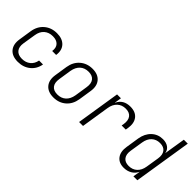

<svg xmlns="http://www.w3.org/2000/svg" viewBox="62 -1498 2277 2277"><g transform="rotate(45 1200.0 -360.0)"><path d="M257 10Q162 10 116 -45Q70 -100 85 -194L110 -356Q125 -450 189.5 -505Q254 -560 348 -560Q440 -560 487.5 -508.5Q535 -457 522 -370H456Q465 -432 433 -466Q401 -500 338 -500Q273 -500 230 -462.5Q187 -425 177 -356L151 -194Q140 -126 171 -88Q202 -50 267 -50Q330 -50 372.5 -84.5Q415 -119 426 -180H492Q477 -93 413 -41.5Q349 10 257 10Z M854 10Q762 10 716 -45Q670 -100 685 -194L710 -356Q725 -450 789 -505Q853 -560 945 -560Q1037 -560 1083 -505Q1129 -450 1114 -356L1089 -194Q1074 -100 1010.5 -45Q947 10 854 10ZM863 -48Q928 -48 969.5 -86Q1011 -124 1023 -194L1048 -356Q1059 -426 1029.5 -464Q1000 -502 936 -502Q871 -502 829.5 -464Q788 -426 776 -356L751 -194Q740 -124 769.5 -86Q799 -48 863 -48Z M1277 0 1364 -550H1429L1415 -463H1417Q1462 -560 1579 -560Q1667 -560 1709.5 -506Q1752 -452 1737 -359L1732 -328H1663L1668 -356Q1679 -426 1650 -465Q1621 -504 1557 -504Q1494 -504 1452 -465Q1410 -426 1399 -356L1343 0Z M2034 10Q1951 10 1910.5 -44.5Q1870 -99 1885 -191L1911 -358Q1926 -450 1984 -505Q2042 -560 2125 -560Q2181 -560 2217 -534Q2253 -508 2260 -463H2261L2279 -576L2304 -730H2370L2254 0H2188L2202 -87H2200Q2179 -42 2135 -16Q2091 10 2034 10ZM2061 -47Q2124 -47 2165.5 -85.5Q2207 -124 2218 -193L2244 -356Q2255 -425 2226 -464Q2197 -503 2133 -503Q2071 -503 2029.5 -464.5Q1988 -426 1977 -356L1951 -193Q1940 -124 1969 -85.5Q1998 -47 2061 -47Z"/></g></svg>

Font: NKDuy Mono ExtraLight
Style: Italic
Weight: 200
Italic angle: -9°
Monospace: yes
Designer: NKDuy
Foundry: NKDuy
Version: Version 2.251; ttfautohint (v1.8.4.7-5d5b)